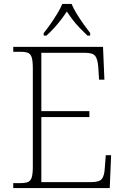

<svg xmlns="http://www.w3.org/2000/svg" viewBox="-20 -951 633 971"><path d="M47 0V-25H84Q108 -25 121.5 -30.5Q135 -36 140.5 -54Q146 -72 146 -108V-605Q146 -642 140.5 -660Q135 -678 122 -683.5Q109 -689 84 -689H47V-714H501L508 -548H481L477 -612Q474 -651 462 -667.5Q450 -684 410 -684H189V-389H432V-359H189V-30H442Q483 -30 495.5 -46.5Q508 -63 510 -102L515 -166H542L535 0ZM201 -784Q217 -803 235 -829Q253 -855 269.5 -882Q286 -909 295 -931H342Q351 -909 367.5 -882Q384 -855 402.5 -829Q421 -803 436 -784V-771H422Q399 -793 381 -812Q363 -831 348 -850.5Q333 -870 318 -893Q303 -870 288 -850.5Q273 -831 256 -812Q239 -793 215 -771H201Z"/></svg>

Font: Noto Serif Gujarati ExtraLight
Style: Regular
Weight: 250
Version: Version 2.102